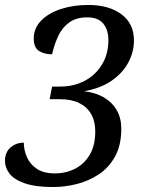

<svg xmlns="http://www.w3.org/2000/svg" viewBox="-23 -744 602 774"><path d="M191 10Q120 10 77 -5Q34 -20 15.5 -44Q-3 -68 -3 -95Q-3 -130 19.5 -149.5Q42 -169 73 -169Q73 -139 85.5 -110.5Q98 -82 125.5 -63.5Q153 -45 198 -45Q243 -45 280 -64Q317 -83 339 -120.5Q361 -158 361 -214Q361 -255 344.5 -284Q328 -313 296.5 -328.5Q265 -344 220 -344H177L187 -395H219Q275 -395 319 -418.5Q363 -442 388.5 -484.5Q414 -527 414 -583Q414 -623 393.5 -648.5Q373 -674 329 -674Q284 -674 255.5 -653Q227 -632 211.5 -598.5Q196 -565 187 -525Q156 -525 134.5 -538.5Q113 -552 113 -589Q113 -630 142.5 -660.5Q172 -691 222 -707.5Q272 -724 333 -724Q416 -724 466.5 -686.5Q517 -649 517 -581Q517 -535 494.5 -492.5Q472 -450 427.5 -419Q383 -388 316 -376Q362 -371 395.5 -351.5Q429 -332 447.5 -300Q466 -268 466 -225Q466 -159 441 -113.5Q416 -68 375 -41Q334 -14 286 -2Q238 10 191 10Z"/></svg>

Font: NotoSerifTamilSlanted
Style: Italic
Weight: 400
Italic angle: -12°
Designer: Indian Type Foundry, Tom Grace, and the Monotype Design Team
Foundry: Monotype Imaging Inc.
Version: Version 2.001